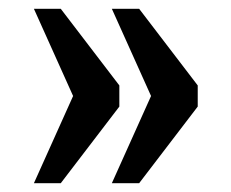

<svg xmlns="http://www.w3.org/2000/svg" viewBox="-20 -488 525 436"><path d="M234 -72H296L429 -246V-294L296 -468H234L323 -270ZM57 -72H118L251 -246V-294L118 -468H57L146 -270Z"/></svg>

Font: Noto Serif Myanmar Condensed
Style: Bold
Weight: 700
Width: 3
Designer: Ben Mitchell and the Monotype Design Team
Foundry: Monotype Imaging Inc.
Version: Version 2.106